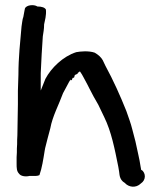

<svg xmlns="http://www.w3.org/2000/svg" viewBox="-20 -706 620 740"><path d="M44 -76C44 -58 44 -46 54 -36C60 -27 79 -24 94 -28H109C113 -28 124 -27 132 -31C142 -59 147 -93 152 -124C152 -126 153 -129 154 -135C160 -160 166 -182 174 -212C182 -257 207 -303 223 -347C234 -366 243 -386 252 -400C252 -399 252 -397 253 -396L257 -398L260 -406H263L266 -408L268 -416C271 -419 275 -419 279 -422L280 -425C283 -427 285 -429 288 -431C299 -416 306 -399 318 -378L324 -366C335 -344 346 -324 359 -302C366 -287 374 -270 382 -254C409 -199 422 -133 436 -63L439 -45C441 -38 438 -14 461 -1C476 16 504 20 523 1C543 -12 543 -39 525 -52C525 -51 525 -51 524 -49C524 -52 523 -59 522 -63C518 -93 508 -130 502 -161L490 -207C484 -232 475 -254 467 -278C443 -338 417 -396 386 -453L376 -474C370 -485 359 -495 345 -503C322 -511 290 -508 274 -505C223 -489 177 -444 155 -402C148 -385 143 -372 137 -357V-424C139 -473 142 -522 145 -566C147 -581 150 -592 150 -612C153 -627 159 -646 157 -669C153 -677 141 -681 124 -681C111 -690 81 -687 76 -673L74 -663C73 -657 72 -652 70 -641C66 -632 65 -614 63 -604C58 -546 51 -485 51 -418C50 -398 50 -376 49 -356V-304C49 -286 48 -267 48 -247C48 -225 47 -205 47 -185C46 -173 46 -161 46 -150C45 -140 45 -129 45 -118L44 -100Z"/></svg>

Font: Scribbler
Style: Blk
Weight: 900
Designer: Mew Too
Foundry: Cannot Into Space Fonts
Version: Version 1.001